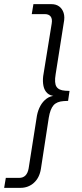

<svg xmlns="http://www.w3.org/2000/svg" viewBox="-73 -725 393 925"><path d="M-53 180 -45 132H19Q38 132 49.5 120.5Q61 109 65 86L105 -168Q110 -194 121.5 -215Q133 -236 151 -249.5Q169 -263 194 -264V-262Q169 -263 155 -276Q141 -289 136.5 -310.5Q132 -332 135 -358L176 -611Q180 -634 171 -645.5Q162 -657 143 -657H80L88 -705H175Q197 -705 212 -694Q227 -683 233.5 -663Q240 -643 234 -614L195 -367Q188 -325 199 -307.5Q210 -290 241 -288L262 -287L255 -239L234 -238Q201 -236 185 -218Q169 -200 162 -158L124 89Q117 132 90 156Q63 180 26 180Z"/></svg>

Font: Nunito Sans 10pt Condensed Light
Style: Italic
Weight: 300
Width: 3
Italic angle: -9°
Designer: Vernon Adams
Foundry: Vernon Adams
Version: Version 3.101;gftools[0.9.27]